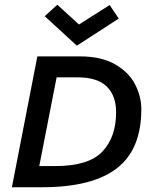

<svg xmlns="http://www.w3.org/2000/svg" viewBox="-20 -787 654 807"><path d="M30 0ZM30 0H157Q368 0 471 -79.5Q574 -159 574 -328Q574 -381 548 -432Q522 -483 464 -516.5Q406 -550 316 -550H137ZM468 -315Q468 -211 410.5 -150Q353 -89 212 -89H145L218 -462H305Q389 -462 428.5 -423.5Q468 -385 468 -315ZM479 -709 441 -766 312 -684 221 -767 168 -719 303 -595Z"/></svg>

Font: Cambay Devanagari
Style: Bold Italic
Weight: 700
Designer: Pooja Saxena
Foundry: Pooja Saxena
Version: Version 1.005;PS 001.005;hotconv 1.0.70;makeotf.lib2.5.58329